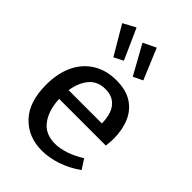

<svg xmlns="http://www.w3.org/2000/svg" viewBox="-240 -917 1029 1029"><g transform="rotate(45 274.5 -403.0)"><path d="M276 10Q173 10 108 -58Q43 -126 43 -256Q43 -344 73.5 -407.5Q104 -471 160.5 -505.5Q217 -540 293 -540Q366 -540 412.5 -510Q459 -480 481.5 -427.5Q504 -375 504 -308Q504 -295 503 -282Q502 -269 500 -252H146Q150 -168 188 -117Q226 -66 300 -66Q336 -66 378.5 -80Q421 -94 466 -122L501 -67Q445 -28 387.5 -9Q330 10 276 10ZM285 -465Q226 -465 192.5 -425.5Q159 -386 149 -321H401Q401 -360 390 -392.5Q379 -425 353 -445Q327 -465 285 -465ZM194 -615 98 -778 169 -816 247 -642ZM341 -615 249 -781 322 -816 395 -641Z"/></g></svg>

Font: Bitter Medium
Style: Regular
Weight: 500
Designer: Sol Matas, and Bitter project Authors
Foundry: Sol Matas
Version: Version 2.001